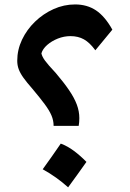

<svg xmlns="http://www.w3.org/2000/svg" viewBox="-20 -815 569 843"><path d="M473.3 -684.8Q440.8 -743.1 401.7 -769.3Q362.5 -795.5 309.7 -795.5Q260.5 -795.5 215 -775Q169.6 -754.5 133.6 -719.7Q97.6 -684.9 76.6 -640.6Q55.7 -596.2 55.7 -548.5Q55.7 -528.8 62 -511.5Q68.3 -494.2 82.7 -473.9Q97.1 -453.7 122.2 -425.2Q155.4 -385.7 175.9 -358.1Q196.4 -330.6 205.9 -308.3Q215.4 -286 215.4 -262.4H325.5Q328.3 -277.8 328.3 -296.5Q328.3 -326.5 317.2 -356Q306.1 -385.6 283.2 -419.2Q260.3 -452.8 224.6 -494.8Q190.5 -531 177.7 -548.7Q164.8 -566.3 161.8 -580.7Q167.5 -600.2 187 -617.5Q206.6 -634.7 233.8 -645.6Q261.1 -656.4 289.3 -656.4Q323.3 -656.4 348.7 -642.1Q374.1 -627.8 398.6 -594.2ZM246.8 -184.5Q227.4 -156.4 207.9 -128.4Q188.3 -100.4 167.5 -71.8Q198.9 -54.5 226.7 -34.6Q254.5 -14.6 279.1 7.5Q300.2 -21.1 320.1 -48.9Q340.1 -76.8 359.5 -104.2Q333 -131.3 304.9 -152.3Q276.8 -173.4 246.8 -184.5Z"/></svg>

Font: Pinar-VF-FD
Style: Regular
Weight: 300
Designer: Amin Abedi
Version: Version 3.0